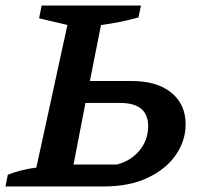

<svg xmlns="http://www.w3.org/2000/svg" viewBox="-41 -672 715 692"><path d="M-21 0 -13 -42Q30 -60 90 -68L202 -582L100 -606L109 -652H467L458 -609Q425 -600 391 -593Q357 -586 323 -582L283 -380H434Q525 -380 576.5 -338Q628 -296 628 -224Q628 -165 593 -114Q558 -63 492 -31.5Q426 0 333 0ZM224 -79H380Q431 -92 462 -130Q493 -168 493 -217Q493 -301 392 -301H267Z"/></svg>

Font: Piazzolla SemiBold
Style: Italic
Weight: 600
Italic angle: -11.3°
Designer: Juan Pablo del Peral
Foundry: Huerta Tipografica
Version: Version 1.330